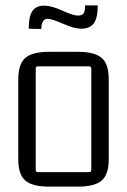

<svg xmlns="http://www.w3.org/2000/svg" viewBox="-20 -689 473 715"><path d="M134 -581 87 -582Q87 -629 101 -648.5Q115 -668 145 -668Q171 -668 212 -649.5Q253 -631 270 -631Q285 -631 291 -639Q297 -647 297 -669H344Q344 -620 328.5 -601Q313 -582 282 -582Q257 -582 215 -600.5Q173 -619 158 -619Q134 -619 134 -581ZM48 -96V-394Q48 -451 74.5 -473.5Q101 -496 162 -496H271Q332 -496 358.5 -473.5Q385 -451 385 -394V-96Q385 -39 358.5 -16.5Q332 6 271 6H162Q101 6 74.5 -16.5Q48 -39 48 -96ZM311 -442H122Q113 -442 113 -434V-56Q113 -48 122 -48H311Q320 -48 320 -56V-434Q320 -442 311 -442Z"/></svg>

Font: Gemunu Libre Light
Style: Regular
Weight: 300
Designer: Puspanada Ekanayake, Sola Matas, Pathum Egodawatta, Kosala Senevirathne
Foundry: mooniak
Version: Version 1.100